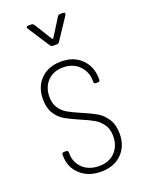

<svg xmlns="http://www.w3.org/2000/svg" viewBox="-135 -765 623 833"><g transform="rotate(-20 176.0 -348.0)"><path d="M52 -117V-122Q52 -132 62 -132H71Q81 -132 81 -122V-118Q81 -77 109.5 -49.5Q138 -22 186 -22Q231 -22 258.5 -50Q286 -78 286 -124Q286 -157 271 -178Q256 -199 234.5 -211.5Q213 -224 175 -240Q135 -257 111 -271Q87 -285 70.5 -311Q54 -337 54 -377Q54 -435 89.5 -470Q125 -505 184 -505Q242 -505 277.5 -469.5Q313 -434 313 -378V-375Q313 -365 303 -365H295Q285 -365 285 -375V-378Q285 -421 256.5 -449.5Q228 -478 183 -478Q138 -478 111 -450Q84 -422 84 -377Q84 -347 97.5 -326.5Q111 -306 131.5 -294Q152 -282 187 -267Q230 -249 255 -234.5Q280 -220 298 -193Q316 -166 316 -124Q316 -66 280 -31Q244 4 185 4Q126 4 89 -30.5Q52 -65 52 -117ZM95 -694Q95 -700 103 -700H118Q125 -700 130 -693L181 -611Q182 -610 184 -610Q186 -610 187 -611L238 -693Q243 -700 250 -700H264Q270 -700 272 -696.5Q274 -693 271 -688L204 -587Q200 -581 192 -581H174Q167 -581 162 -588L97 -688Q95 -692 95 -694Z"/></g></svg>

Font: Barlow Condensed Thin
Style: Regular
Weight: 250
Width: 3
Designer: Jeremy Tribby
Foundry: Tribby Type
Version: Version 1.408